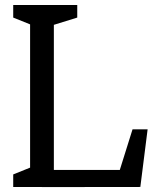

<svg xmlns="http://www.w3.org/2000/svg" viewBox="-20 -750 660 770"><path d="M33 -50.5 120.7 -85.8 100.7 -47.2V-691.7L120.7 -644.2L33 -679.5V-730H289.8V-679.5L176 -644.2L196 -694.7V0H33ZM149 -68.5H489.3L454.5 -49.5L511.5 -231.3H572L542.8 -0.2L148 0.3Z"/></svg>

Font: Monaspace Xenon Var ExtraLight
Style: Regular
Weight: 200
Designer: Riley Cran and the Lettermatic Team
Version: Version 1.200 (Monaspace Xenon Var)